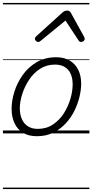

<svg xmlns="http://www.w3.org/2000/svg" viewBox="-20 -909 629 1308"><path d="M231 19Q175 19 136.5 -4.5Q98 -28 78.5 -70.5Q59 -113 59 -168Q59 -223 78 -284Q97 -345 135 -398.5Q173 -452 230 -485.5Q287 -519 363 -519Q417 -519 455 -496.5Q493 -474 513 -433.5Q533 -393 533 -339Q533 -298 521.5 -249.5Q510 -201 486.5 -153.5Q463 -106 426.5 -67Q390 -28 341.5 -4.5Q293 19 231 19ZM237 -31Q296 -31 341 -61Q386 -91 415.5 -138Q445 -185 460 -237Q475 -289 475 -334Q475 -376 461.5 -406Q448 -436 421 -452.5Q394 -469 355 -469Q297 -469 252.5 -440Q208 -411 177.5 -364.5Q147 -318 131 -266.5Q115 -215 115 -171Q115 -128 129.5 -96.5Q144 -65 171 -48Q198 -31 237 -31ZM240 -623Q232 -623 225 -630Q218 -637 218 -645Q218 -650 220.5 -654Q223 -658 227 -662L407 -825Q415 -832 422.5 -834.5Q430 -837 438 -837Q445 -837 451 -834Q457 -831 462 -823L552 -660Q555 -655 556 -651Q557 -647 557 -644Q557 -635 548.5 -629Q540 -623 532 -623Q526 -623 522 -626Q518 -629 515 -634L426 -769L261 -634Q255 -629 250 -626Q245 -623 240 -623ZM0 369H589V379H0ZM0 -20H589V0H0ZM0 -505H589V-500H0ZM0 -889H589V-879H0Z"/></svg>

Font: Playwrite HR Guides
Style: Regular
Weight: 400
Designer: Veronika Burian, José Scaglione
Foundry: TypeTogether
Version: Version 1.003